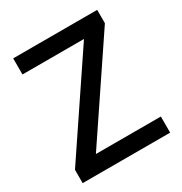

<svg xmlns="http://www.w3.org/2000/svg" viewBox="-167 -837 909 960"><g transform="rotate(-30 287.0 -357.0)"><path d="M539 0V-93H164L530 -637V-714H45V-621H400L34 -77V0Z"/></g></svg>

Font: Noto Sans Devanagari UI Medium
Style: Regular
Weight: 500
Designer: Jelle Bosma - Monotype Design Team
Foundry: Monotype Imaging Inc.
Version: Version 2.004